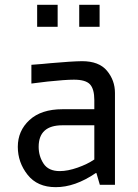

<svg xmlns="http://www.w3.org/2000/svg" viewBox="-20 -770 577 800"><path d="M54.2 -158.2Q54.2 -225.1 103 -270Q151.9 -314.9 240.2 -314.9H373V-353Q373 -398.9 355 -418.5Q336.9 -438 288.1 -438Q252 -438 178.2 -430.2L110.8 -421.9V-500Q165 -503.9 190.9 -506.8Q278.8 -514.6 321.8 -515.1Q392.6 -515.1 425.8 -475.1Q459 -435.1 459 -382.8V0H396L381.8 -48.8H378.9Q292 10.3 211.9 9.8Q135.7 9.8 95 -41.7Q54.2 -93.3 54.2 -158.2ZM134.8 -658.2V-750H220.2V-658.2ZM141.1 -158.2Q141.1 -119.1 161.6 -88.1Q182.1 -57.1 229 -57.1Q262.2 -57.1 303.2 -71.5Q344.2 -85.9 372.1 -105H373V-248H240.2Q141.1 -248 141.1 -158.2ZM310.1 -658.2V-750H395V-658.2Z"/></svg>

Font: Carme
Style: Regular
Weight: 400
Version: 1.000